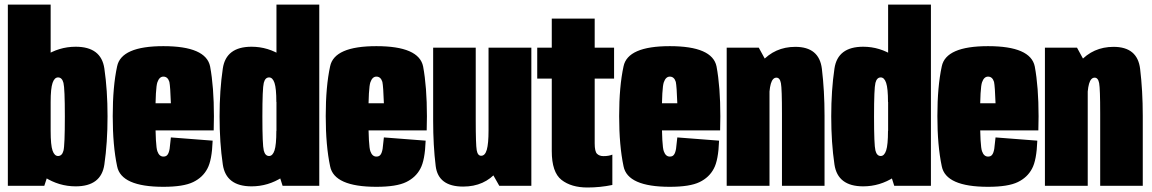

<svg xmlns="http://www.w3.org/2000/svg" viewBox="-20 -805 4990 832"><path d="M14 0H172L199.5 -83.5V-785H14ZM308 2.5Q418.5 2.5 432.2 -92Q446 -186.5 446 -300.5Q446 -414 432.2 -508.2Q418.5 -602.5 308 -602.5Q235.5 -602.5 173 -561.8Q110.5 -521 110.5 -430L199.5 -363Q199.5 -422 207.8 -445.8Q216 -469.5 231.5 -469.5Q249 -469.5 255 -445.8Q261 -422 261 -300Q261 -175 255 -152Q249 -129 231.5 -129Q216 -129 207.8 -152.2Q199.5 -175.5 199.5 -238L110.5 -168.5Q110.5 -77.5 173 -37.5Q235.5 2.5 308 2.5Z M688 4.5V-126.5Q670 -126.5 662 -149.5Q653.5 -171.5 653.5 -301Q653.5 -424.5 662 -448.5Q670.5 -473 688 -473Q707 -473 714 -450Q718 -430.5 720.5 -357.5H638V-240H906Q907 -269 907 -301Q907 -428.5 890.5 -517Q872.5 -605 688 -605Q505.5 -605 487.5 -517.5Q468.5 -430 468.5 -302Q468.5 -174 487.5 -84.5Q505 4.5 688 4.5ZM688 -126.5V4.5Q775 4.5 817 -16Q858.5 -36 878.5 -74Q898.5 -110.5 901.5 -195.5L720.5 -209.5Q717.5 -180.5 715 -160Q711.5 -140.5 705 -133.5Q699.5 -126.5 688 -126.5Z M1204.5 0H1363.5V-785H1178V-83.5ZM1070 2.5Q1142 2.5 1204 -37.5Q1266 -77.5 1266 -168.5L1177.5 -238Q1177.5 -177 1169.5 -153Q1161.5 -129 1146 -129Q1129 -129 1123 -152.8Q1117 -176.5 1117 -300Q1117 -422 1123 -445.8Q1129 -469.5 1146 -469.5Q1161.5 -469.5 1169.5 -445.8Q1177.5 -422 1177.5 -363L1266 -430Q1266 -521 1204 -561.8Q1142 -602.5 1070 -602.5Q959.5 -602.5 945.5 -508.2Q931.5 -414 931.5 -300.5Q931.5 -186.5 945.5 -92Q959.5 2.5 1070 2.5Z M1611 4.5V-126.5Q1593 -126.5 1585 -149.5Q1576.5 -171.5 1576.5 -301Q1576.5 -424.5 1585 -448.5Q1593.5 -473 1611 -473Q1630 -473 1637 -450Q1641 -430.5 1643.5 -357.5H1561V-240H1829Q1830 -269 1830 -301Q1830 -428.5 1813.5 -517Q1795.5 -605 1611 -605Q1428.5 -605 1410.5 -517.5Q1391.5 -430 1391.5 -302Q1391.5 -174 1410.5 -84.5Q1428 4.5 1611 4.5ZM1611 -126.5V4.5Q1698 4.5 1740 -16Q1781.5 -36 1801.5 -74Q1821.5 -110.5 1824.5 -195.5L1643.5 -209.5Q1640.5 -180.5 1638 -160Q1634.5 -140.5 1628 -133.5Q1622.5 -126.5 1611 -126.5Z M2143.5 0H2282.5V-598.5H2097V-82ZM2041.5 -598.5H1857V-282Q1857 -174.5 1868 -85.5Q1879 3.5 1987 3.5Q2079.5 3.5 2134.5 -62.2Q2189.5 -128 2189.5 -227.5L2097 -240Q2097 -182.5 2089.5 -156.2Q2082 -130 2065 -130Q2050 -130 2045.8 -153.8Q2041.5 -177.5 2041.5 -286.5Z M2525.5 7.5Q2581 7.5 2633.5 -3.5V-135Q2618 -128.5 2595 -128.5Q2577.5 -128.5 2567.2 -138.5Q2557 -148.5 2557 -183.5V-464.5H2641V-598.5H2557V-724.5H2371V-598.5H2308V-464.5H2371V-150.5Q2371 -58.5 2413.2 -25.5Q2455.5 7.5 2525.5 7.5Z M2882.5 4.5V-126.5Q2864.5 -126.5 2856.5 -149.5Q2848 -171.5 2848 -301Q2848 -424.5 2856.5 -448.5Q2865 -473 2882.5 -473Q2901.5 -473 2908.5 -450Q2912.5 -430.5 2915 -357.5H2832.5V-240H3100.5Q3101.5 -269 3101.5 -301Q3101.5 -428.5 3085 -517Q3067 -605 2882.5 -605Q2700 -605 2682 -517.5Q2663 -430 2663 -302Q2663 -174 2682 -84.5Q2699.5 4.5 2882.5 4.5ZM2882.5 -126.5V4.5Q2969.5 4.5 3011.5 -16Q3053 -36 3073 -74Q3093 -110.5 3096 -195.5L2915 -209.5Q2912 -180.5 2909.5 -160Q2906 -140.5 2899.5 -133.5Q2894 -126.5 2882.5 -126.5Z M3129 0H3314.5V-513.5L3268 -598.5H3129ZM3368.5 0H3553V-303.5Q3553 -411.5 3541.5 -506.8Q3530 -602 3426.5 -602Q3337.5 -602 3279.5 -536.5Q3221.5 -471 3221.5 -371L3312.5 -358Q3312.5 -415.5 3320.2 -442Q3328 -468.5 3344.5 -468.5Q3359.5 -468.5 3364 -444.5Q3368.5 -420.5 3368.5 -312.5Z M3855 0H4014V-785H3828.5V-83.5ZM3720.5 2.5Q3792.5 2.5 3854.5 -37.5Q3916.5 -77.5 3916.5 -168.5L3828 -238Q3828 -177 3820 -153Q3812 -129 3796.5 -129Q3779.5 -129 3773.5 -152.8Q3767.5 -176.5 3767.5 -300Q3767.5 -422 3773.5 -445.8Q3779.5 -469.5 3796.5 -469.5Q3812 -469.5 3820 -445.8Q3828 -422 3828 -363L3916.5 -430Q3916.5 -521 3854.5 -561.8Q3792.5 -602.5 3720.5 -602.5Q3610 -602.5 3596 -508.2Q3582 -414 3582 -300.5Q3582 -186.5 3596 -92Q3610 2.5 3720.5 2.5Z M4261.5 4.5V-126.5Q4243.5 -126.5 4235.5 -149.5Q4227 -171.5 4227 -301Q4227 -424.5 4235.5 -448.5Q4244 -473 4261.5 -473Q4280.5 -473 4287.5 -450Q4291.5 -430.5 4294 -357.5H4211.5V-240H4479.5Q4480.5 -269 4480.5 -301Q4480.5 -428.5 4464 -517Q4446 -605 4261.5 -605Q4079 -605 4061 -517.5Q4042 -430 4042 -302Q4042 -174 4061 -84.5Q4078.5 4.5 4261.5 4.5ZM4261.5 -126.5V4.5Q4348.5 4.5 4390.5 -16Q4432 -36 4452 -74Q4472 -110.5 4475 -195.5L4294 -209.5Q4291 -180.5 4288.5 -160Q4285 -140.5 4278.5 -133.5Q4273 -126.5 4261.5 -126.5Z M4508 0H4693.5V-513.5L4647 -598.5H4508ZM4747.5 0H4932V-303.5Q4932 -411.5 4920.5 -506.8Q4909 -602 4805.5 -602Q4716.5 -602 4658.5 -536.5Q4600.5 -471 4600.5 -371L4691.5 -358Q4691.5 -415.5 4699.2 -442Q4707 -468.5 4723.5 -468.5Q4738.5 -468.5 4743 -444.5Q4747.5 -420.5 4747.5 -312.5Z"/></svg>

Font: Anybody ExtraCondensed Black
Style: Regular
Weight: 900
Width: 2
Version: Version 1.113;gftools[0.9.25]